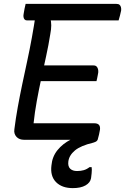

<svg xmlns="http://www.w3.org/2000/svg" viewBox="-20 -720 644 989"><path d="M112 -700H579Q590 -700 595.5 -695.5Q601 -691 603 -683Q605 -675 604 -666Q601 -652 598 -640Q595 -628 591 -615H118Q111 -615 106.5 -620Q102 -625 101 -633Q100 -641 102 -650Q104 -664 106.5 -675.5Q109 -687 112 -700ZM168 -383H461Q472 -383 477.5 -377.5Q483 -372 485 -363.5Q487 -355 486 -346Q485 -340 483.5 -332.5Q482 -325 480.5 -317Q479 -309 477 -302H154ZM103 0Q92 0 82.5 -3.5Q73 -7 66 -14Q59 -21 55.5 -31Q52 -41 54 -54Q61 -110 71.5 -168Q82 -226 94.5 -285.5Q107 -345 120 -405Q133 -465 144 -525.5Q155 -586 164 -646L252 -647L239 -625Q244 -609 244 -589.5Q244 -570 239 -544Q230 -487 217.5 -430Q205 -373 192.5 -315Q180 -257 169.5 -199.5Q159 -142 153 -85H466Q482 -85 489.5 -77Q497 -69 495 -52Q493 -40 490 -26.5Q487 -13 483 0ZM438 -30Q446 -31 456 -25Q466 -19 483 0Q481 4 477 7.5Q473 11 460 15Q396 30 366 55Q336 80 332 112Q329 137 341.5 149Q354 161 377 161Q396 161 411.5 156.5Q427 152 441 141H452Q453 147 453 154.5Q453 162 452 172.5Q451 183 449 198Q445 221 420.5 235Q396 249 355 249Q299 249 268.5 218Q238 187 245 132Q249 87 276 53.5Q303 20 345.5 -1.5Q388 -23 438 -30Z"/></svg>

Font: Rec Mono Semicasual
Style: Italic
Weight: 400
Italic angle: -10°
Version: Version 1.085; ttfautohint (v1.8.4.7-5d5b)